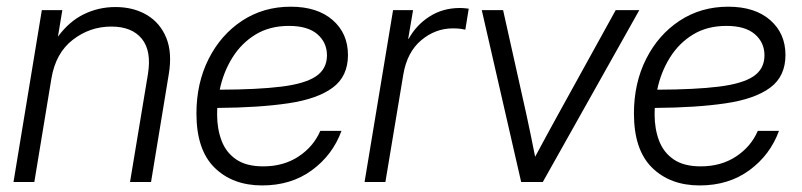

<svg xmlns="http://www.w3.org/2000/svg" viewBox="-20 -546 2406 576"><path d="M134.3 -311 83 0H20.5L105.5 -515.6H167L153.8 -436Q187.5 -481.9 231.7 -503.4Q275.9 -524.9 326.2 -524.9Q380.4 -524.9 420.4 -501.2Q460.4 -477.5 478.8 -432.6Q497.1 -387.7 486.3 -323.2L433.1 0H370.1L423.8 -323.7Q435.1 -393.6 405.3 -429.9Q375.5 -466.3 314 -466.3Q249.5 -466.3 198.2 -426.5Q147 -386.7 134.3 -311Z M766.6 10.3Q677.7 10.3 623.5 -43.2Q569.3 -96.7 569.3 -205.6Q569.3 -296.9 606 -369.4Q642.6 -441.9 706.5 -483.9Q770.5 -525.9 852.1 -525.9Q932.1 -525.9 978 -485.8Q1023.9 -445.8 1023.9 -380.9Q1023.9 -316.9 978 -283Q932.1 -249 844.7 -236.1Q757.3 -223.1 631.8 -222.2Q631.3 -212.4 631.3 -202.6Q631.3 -159.2 644.8 -123.8Q658.2 -88.4 688.7 -67.6Q719.2 -46.9 769.5 -46.9Q830.6 -46.9 875.5 -76.4Q920.4 -106 940.9 -153.3H1004.4Q978 -81.1 915.8 -35.4Q853.5 10.3 766.6 10.3ZM639.2 -276.9Q752.9 -277.3 824 -286.1Q895 -294.9 928 -317.1Q960.9 -339.4 960.9 -379.9Q960.9 -418.5 932.1 -443.4Q903.3 -468.3 846.7 -468.3Q789.1 -468.3 746.6 -442.4Q704.1 -416.5 677 -372.8Q649.9 -329.1 639.2 -276.9Z M1073.7 0 1159.2 -515.6H1219.2L1204.6 -429.7H1206.1Q1229 -471.2 1268.8 -496.6Q1308.6 -522 1359.4 -522Q1368.7 -522 1375.2 -521.2Q1381.8 -520.5 1386.2 -520L1376 -457Q1372.1 -458 1362.3 -459.5Q1352.5 -460.9 1338.9 -460.9Q1286.1 -460.9 1243.7 -425.3Q1201.2 -389.6 1189.9 -322.3L1136.2 0Z M1543.5 0 1425.3 -515.6H1489.3L1559.6 -200.7Q1566.4 -169.4 1572.8 -138.2Q1579.1 -106.9 1585.4 -75.7Q1602.1 -106.9 1619.1 -138.2Q1636.2 -169.4 1653.3 -200.7L1827.1 -515.6H1897.9L1608.4 0Z M2079.1 10.3Q1990.2 10.3 1936 -43.2Q1881.8 -96.7 1881.8 -205.6Q1881.8 -296.9 1918.5 -369.4Q1955.1 -441.9 2019 -483.9Q2083 -525.9 2164.6 -525.9Q2244.6 -525.9 2290.5 -485.8Q2336.4 -445.8 2336.4 -380.9Q2336.4 -316.9 2290.5 -283Q2244.6 -249 2157.2 -236.1Q2069.8 -223.1 1944.3 -222.2Q1943.8 -212.4 1943.8 -202.6Q1943.8 -159.2 1957.3 -123.8Q1970.7 -88.4 2001.2 -67.6Q2031.7 -46.9 2082 -46.9Q2143.1 -46.9 2188 -76.4Q2232.9 -106 2253.4 -153.3H2316.9Q2290.5 -81.1 2228.3 -35.4Q2166 10.3 2079.1 10.3ZM1951.7 -276.9Q2065.4 -277.3 2136.5 -286.1Q2207.5 -294.9 2240.5 -317.1Q2273.4 -339.4 2273.4 -379.9Q2273.4 -418.5 2244.6 -443.4Q2215.8 -468.3 2159.2 -468.3Q2101.6 -468.3 2059.1 -442.4Q2016.6 -416.5 1989.5 -372.8Q1962.4 -329.1 1951.7 -276.9Z"/></svg>

Font: Inter Display Light
Style: Italic
Weight: 300
Italic angle: -9.39999°
Designer: Rasmus Andersson
Foundry: rsms
Version: Version 4.000;git-a52131595